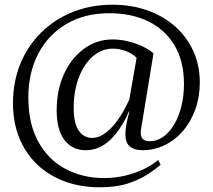

<svg xmlns="http://www.w3.org/2000/svg" viewBox="-20 -627 902 813"><path d="M403 166Q321 166 253.5 141Q186 116 137 69Q88 22 61.5 -43.5Q35 -109 35 -190Q35 -281 66.5 -357.5Q98 -434 155 -490Q212 -546 289 -576.5Q366 -607 456 -607Q537 -607 604.5 -583Q672 -559 721.5 -515Q771 -471 798.5 -411Q826 -351 826 -278Q826 -217 807.5 -165Q789 -113 756 -74Q723 -35 678.5 -13Q634 9 583 9Q549 9 530 -6.5Q511 -22 511 -59Q511 -76 515 -99.5Q519 -123 528 -154L526 -155Q494 -81 448 -36Q402 9 343 9Q286 9 253 -34Q220 -77 220 -160Q220 -245 250.5 -312.5Q281 -380 335 -420Q389 -460 457 -460Q488 -460 520 -452.5Q552 -445 580.5 -432Q609 -419 630 -401L583 -115Q581 -103 578.5 -89.5Q576 -76 576 -65Q576 -47 585 -38Q594 -29 614 -29Q645 -29 671.5 -48Q698 -67 717.5 -100Q737 -133 748 -177Q759 -221 759 -271Q759 -367 719.5 -434Q680 -501 609 -536Q538 -571 442 -571Q339 -571 262 -526Q185 -481 142.5 -400.5Q100 -320 100 -214Q100 -104 141.5 -28Q183 48 256 87.5Q329 127 421 127Q468 127 511 116.5Q554 106 590 88.5Q626 71 650 50L660 71Q638 90 604 112Q570 134 521 150Q472 166 403 166ZM371 -43Q394 -43 417 -57.5Q440 -72 461.5 -97Q483 -122 502 -155.5Q521 -189 536 -226L520 -162L561 -397L571 -369Q550 -395 520 -408Q490 -421 458 -421Q410 -421 372.5 -388Q335 -355 313.5 -298Q292 -241 292 -170Q292 -106 313 -74.5Q334 -43 371 -43Z"/></svg>

Font: Pitagon Serif
Style: Regular
Weight: 400
Designer: Travis Tran
Foundry: Pitagon
Version: Version 1.000;gftools[0.9.26]